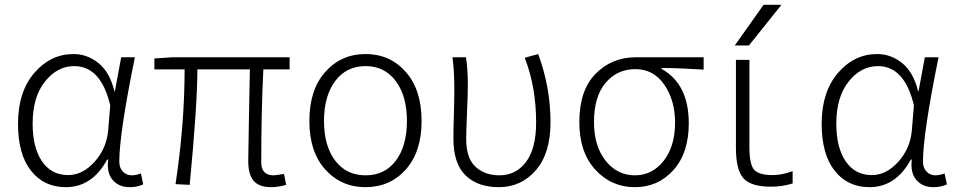

<svg xmlns="http://www.w3.org/2000/svg" viewBox="-20 -774 4019 807"><path d="M256.8 12.7Q165 12.7 110.4 -56.2Q55.7 -125 55.7 -253.9Q55.7 -387.7 124 -467.3Q192.4 -546.9 289.1 -546.9Q346.7 -546.9 394 -508.8Q441.4 -470.7 460.9 -390.6H462.9L489.3 -533.2H546.9Q481.4 -211.9 481.4 -94.7Q481.4 -68.4 496.6 -52.7Q511.7 -37.1 534.2 -37.1Q550.8 -37.1 572.3 -44.9L582 1Q556.6 12.7 525.4 12.7Q479.5 12.7 453.6 -17.6Q427.7 -47.9 434.6 -103.5H430.7Q367.2 12.7 256.8 12.7ZM266.6 -38.1Q327.1 -38.1 377.4 -93.8Q427.7 -149.4 434.6 -225.6L443.4 -331.1Q404.3 -496.1 292 -496.1Q220.7 -496.1 168.9 -431.2Q117.2 -366.2 117.2 -253.9Q117.2 -153.3 156.7 -95.7Q196.3 -38.1 266.6 -38.1Z M1120.1 12.7Q1069.3 12.7 1046.4 -13.7Q1023.4 -40 1023.4 -97.7Q1023.4 -134.8 1026.4 -283.7Q1029.3 -432.6 1030.3 -482.4H809.6Q809.6 -334 777.3 2.9L717.8 0Q755.9 -251 755.9 -482.4H628.9V-528.3L703.1 -533.2H1197.3V-482.4H1086.9Q1078.1 -310.5 1078.1 -91.8Q1078.1 -37.1 1129.9 -37.1Q1140.6 -37.1 1173.8 -43L1182.6 2.9Q1149.4 12.7 1120.1 12.7Z M1280.3 -265.6Q1280.3 -396.5 1347.2 -471.7Q1414.1 -546.9 1516.6 -546.9Q1619.1 -546.9 1685.5 -471.7Q1752 -396.5 1752 -265.6Q1752 -135.7 1685.5 -61.5Q1619.1 12.7 1516.6 12.7Q1414.1 12.7 1347.2 -61.5Q1280.3 -135.7 1280.3 -265.6ZM1516.6 -496.1Q1435.5 -496.1 1388.7 -433.1Q1341.8 -370.1 1341.8 -265.6Q1341.8 -161.1 1388.7 -99.1Q1435.5 -37.1 1516.6 -37.1Q1597.7 -37.1 1644 -99.1Q1690.4 -161.1 1690.4 -265.6Q1690.4 -370.1 1643.6 -433.1Q1596.7 -496.1 1516.6 -496.1Z M2076.2 12.7Q1987.3 12.7 1936.5 -37.1Q1885.7 -86.9 1885.7 -191.4Q1885.7 -225.6 1887.7 -293Q1889.6 -360.4 1889.6 -394.5Q1889.6 -479.5 1881.8 -533.2H1938.5Q1946.3 -489.3 1946.3 -412.1Q1946.3 -377.9 1942.9 -299.3Q1939.5 -220.7 1939.5 -189.5Q1939.5 -109.4 1978.5 -73.2Q2017.6 -37.1 2079.1 -37.1Q2148.4 -37.1 2190.9 -93.3Q2233.4 -149.4 2233.4 -259.8Q2233.4 -408.2 2185.5 -531.2L2242.2 -546.9Q2293.9 -406.2 2293.9 -259.8Q2293.9 -129.9 2232.4 -58.6Q2170.9 12.7 2076.2 12.7Z M2648.4 12.7Q2549.8 12.7 2482.4 -60.5Q2415 -133.8 2415 -260.7Q2415 -394.5 2483.4 -463.9Q2551.8 -533.2 2651.4 -533.2H2937.5V-481.4Q2830.1 -488.3 2760.7 -488.3V-484.4Q2875 -420.9 2875 -255.9Q2875 -130.9 2810.5 -59.1Q2746.1 12.7 2648.4 12.7ZM2648.4 -37.1Q2721.7 -37.1 2769.5 -98.1Q2817.4 -159.2 2817.4 -258.8Q2817.4 -351.6 2772.5 -417.5Q2727.5 -483.4 2650.4 -483.4Q2574.2 -483.4 2525.4 -425.8Q2476.6 -368.2 2476.6 -260.7Q2476.6 -160.2 2525.4 -98.6Q2574.2 -37.1 2648.4 -37.1Z M3189.5 -753.9H3264.6L3127.9 -583H3068.4ZM3129.9 -155.3Q3129.9 -83 3149.9 -60.5Q3169.9 -38.1 3226.6 -38.1Q3267.6 -38.1 3311.5 -54.7V-2.9Q3268.6 10.7 3220.7 10.7Q3136.7 10.7 3105 -24.4Q3073.2 -59.6 3073.2 -152.3V-522.5H3129.9Z M3634.8 12.7Q3543 12.7 3488.3 -56.2Q3433.6 -125 3433.6 -253.9Q3433.6 -387.7 3502 -467.3Q3570.3 -546.9 3667 -546.9Q3724.6 -546.9 3772 -508.8Q3819.3 -470.7 3838.9 -390.6H3840.8L3867.2 -533.2H3924.8Q3859.4 -211.9 3859.4 -94.7Q3859.4 -68.4 3874.5 -52.7Q3889.6 -37.1 3912.1 -37.1Q3928.7 -37.1 3950.2 -44.9L3960 1Q3934.6 12.7 3903.3 12.7Q3857.4 12.7 3831.5 -17.6Q3805.7 -47.9 3812.5 -103.5H3808.6Q3745.1 12.7 3634.8 12.7ZM3644.5 -38.1Q3705.1 -38.1 3755.4 -93.8Q3805.7 -149.4 3812.5 -225.6L3821.3 -331.1Q3782.2 -496.1 3669.9 -496.1Q3598.6 -496.1 3546.9 -431.2Q3495.1 -366.2 3495.1 -253.9Q3495.1 -153.3 3534.7 -95.7Q3574.2 -38.1 3644.5 -38.1Z"/></svg>

Font: Gen Shin Gothic Light
Style: Regular
Weight: 200
Designer: [Source Han Sans]
Ryoko NISHIZUKA  (kana & ideographs); Paul D. Hunt (Latin, Greek & Cyrillic); Wenlong ZHANG  (bopomofo
Version: Version 1.002.20150607